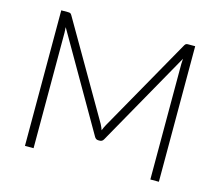

<svg xmlns="http://www.w3.org/2000/svg" viewBox="-101 -838 1109 968"><g transform="rotate(15 454.0 -354.0)"><path d="M803.5 -707.5V0H759V-603Q759 -616 760.5 -630.5L482 -136Q475 -123 462 -123H454Q441 -123 434 -136L148 -631.5Q149.5 -616.5 149.5 -603V0H104.5V-707.5H140Q147 -707.5 151 -706Q155 -704.5 159 -698L444.5 -206Q452 -192 457.5 -176Q460.5 -184 464 -191.8Q467.5 -199.5 471.5 -206.5L749 -698Q753 -704.5 757.2 -706Q761.5 -707.5 768.5 -707.5Z"/></g></svg>

Font: Lato 2
Style: Regular
Weight: 300
Designer: Lukasz Dziedzic with Adam Twardoch and Botio Nikoltchev
Foundry: tyPoland Lukasz Dziedzic
Version: Version 2.015; 2015-08-06; http://www.latofonts.com/